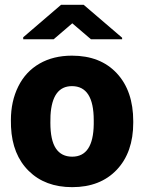

<svg xmlns="http://www.w3.org/2000/svg" viewBox="-20 -770 602 800"><path d="M488.8 -612.8V-606.4H358.9L281.2 -672.9L203.6 -606.4H76.7V-614.7L234.4 -750H328.6ZM25.4 -269Q25.4 -348.1 56.2 -409.9Q86.9 -471.7 144.5 -504.9Q202.1 -538.1 279.8 -538.1Q398.4 -538.1 466.8 -464.6Q535.2 -391.1 535.2 -264.6V-258.8Q535.2 -135.3 466.6 -62.7Q397.9 9.8 280.8 9.8Q168 9.8 99.6 -57.9Q31.2 -125.5 25.9 -241.2ZM189.9 -258.8Q189.9 -185.5 212.9 -151.4Q235.8 -117.2 280.8 -117.2Q368.7 -117.2 370.6 -252.4V-269Q370.6 -411.1 279.8 -411.1Q197.3 -411.1 190.4 -288.6Z"/></svg>

Font: TypoPRO Roboto
Style: Regular
Weight: 900
Designer: Google
Version: Version 2.136; 2016